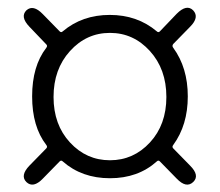

<svg xmlns="http://www.w3.org/2000/svg" viewBox="-20 -617 575 502"><path d="M92 -150Q67 -124 49 -141Q32 -158 57 -184L101 -229Q105 -233 101 -238Q64 -286 64 -365Q64 -444 101 -492Q105 -497 101 -501L57 -547Q32 -573 49 -590Q67 -606 92 -580L136 -535Q140 -531 144 -535Q195 -578 267 -578Q339 -578 390 -535Q394 -531 398 -535L442 -581Q468 -607 485 -590Q502 -572 477 -547L433 -502Q429 -497 433 -492Q471 -440 471 -365Q471 -290 433 -238Q429 -233 433 -229L477 -184Q503 -158 485 -141Q467 -124 442 -150L398 -195Q394 -199 390 -195Q341 -151 267.5 -151Q194 -151 144 -195Q140 -199 136 -195ZM267.5 -198Q329 -198 372 -244.5Q415 -291 415 -363.5Q415 -436 372 -483.5Q329 -531 267.5 -531Q206 -531 163 -483.5Q120 -436 120 -363.5Q120 -291 163 -244.5Q206 -198 267.5 -198Z"/></svg>

Font: Resource Han Rounded KR Light
Style: Regular
Weight: 300
Designer: Cyano Hao (round all glyphs); Ryoko NISHIZUKA 西塚涼子 (kana, bopomofo & ideographs); Paul D. Hunt (Latin, Greek & Cyrillic)
Foundry: Cyano Hao
Version: 0.990